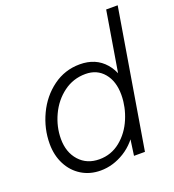

<svg xmlns="http://www.w3.org/2000/svg" viewBox="-133 -824 852 940"><g transform="rotate(-20 293.0 -354.0)"><path d="M422 -93 526 -720H586L466 0H409ZM41 -196Q41 -275 75.5 -348Q110 -421 172 -466.5Q234 -512 312 -512Q395 -512 443.5 -456Q492 -400 492 -308Q492 -207 454.5 -134.5Q417 -62 357 -25Q297 12 232 12Q177 12 133.5 -14.5Q90 -41 65.5 -88.5Q41 -136 41 -196ZM453 -303Q453 -373 417.5 -415.5Q382 -458 322 -458Q258 -458 207.5 -420.5Q157 -383 129 -323Q101 -263 101 -200Q101 -130 140.5 -86Q180 -42 245 -42Q307 -42 354.5 -80.5Q402 -119 427.5 -179.5Q453 -240 453 -303Z"/></g></svg>

Font: Oak Sans Light Italic
Style: Regular
Weight: 400
Italic angle: -9.5°
Foundry: Erik Kennedy, Walven
Version: Version 1.000;Glyphs 3.1.2 (3151)